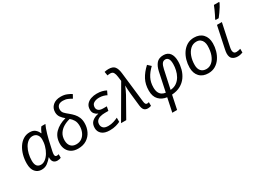

<svg xmlns="http://www.w3.org/2000/svg" viewBox="-47 -1667 3706 2766"><g transform="rotate(-30 1806.5 -283.5)"><path d="M192.9 9.8Q128.9 9.8 88.6 -36.6Q48.3 -83 48.3 -173.8Q48.3 -248 66.9 -314.7Q85.4 -381.3 119.6 -433.3Q153.8 -485.4 201.7 -515.1Q249.5 -544.9 308.1 -544.9Q366.2 -544.9 398.7 -516.6Q431.2 -488.3 446.3 -449.2H451.7Q459.5 -467.3 472.4 -492.9Q485.4 -518.6 500.5 -535.2H566.9Q555.7 -513.7 542.5 -477.5Q529.3 -441.4 516.6 -397.9Q503.9 -354.5 493.7 -310.5L457 -145.5Q453.6 -130.4 451.9 -116.5Q450.2 -102.5 450.2 -93.3Q450.2 -56.2 481.9 -56.2Q497.6 -56.2 514.2 -62V-2.4Q506.3 2 489.5 5.9Q472.7 9.8 456.1 9.8Q412.6 9.8 390.4 -15.9Q368.2 -41.5 370.6 -94.2H367.2Q334.5 -53.2 292.5 -21.7Q250.5 9.8 192.9 9.8ZM220.7 -57.6Q257.8 -57.6 293.5 -84.2Q329.1 -110.8 357.7 -157.2Q386.2 -203.6 401.9 -262.2Q409.7 -291 412.6 -317.4Q415.5 -343.8 415.5 -364.7Q415.5 -415.5 388.9 -446Q362.3 -476.6 316.9 -476.6Q275.4 -476.6 241.2 -451.4Q207 -426.3 182.6 -383.1Q158.2 -339.8 145 -285.6Q131.8 -231.4 131.8 -172.9Q131.8 -57.6 220.7 -57.6Z M800.8 9.8Q736.3 9.8 692.6 -15.9Q648.9 -41.5 626.5 -84.7Q604 -127.9 604 -180.2Q604 -292.5 672.9 -362.1Q741.7 -431.6 858.4 -462.9Q822.8 -490.7 797.1 -526.1Q771.5 -561.5 771.5 -610.8Q771.5 -679.2 820.3 -722.4Q869.1 -765.6 951.7 -765.6Q1008.3 -765.6 1051.5 -748Q1094.7 -730.5 1124.5 -710.4L1091.8 -651.9Q1064.5 -668.5 1029.1 -683.8Q993.7 -699.2 950.7 -699.2Q898.9 -699.2 874 -675.3Q849.1 -651.4 849.1 -611.3Q849.1 -572.8 872.6 -547.4Q896 -522 937 -489.7Q971.7 -461.9 1000.2 -430.2Q1028.8 -398.4 1045.7 -358.2Q1062.5 -317.9 1062.5 -265.1Q1062.5 -190.9 1032.2 -128.2Q1002 -65.4 943.6 -27.8Q885.3 9.8 800.8 9.8ZM809.6 -57.6Q862.8 -57.6 901.1 -85.4Q939.5 -113.3 960 -160.4Q980.5 -207.5 980.5 -264.2Q980.5 -323.7 958 -361.1Q935.5 -398.4 905.3 -422.4Q845.7 -408.2 796.1 -378.7Q746.6 -349.1 716.8 -302.7Q687 -256.3 687 -190.9Q687 -128.4 718.8 -93Q750.5 -57.6 809.6 -57.6Z M1328.1 9.8Q1239.7 9.8 1195.8 -29.1Q1151.9 -67.9 1151.9 -127.4Q1151.9 -198.7 1194.3 -234.6Q1236.8 -270.5 1298.8 -281.2V-284.2Q1267.1 -296.9 1245.6 -323.2Q1224.1 -349.6 1224.1 -391.1Q1224.1 -445.8 1253.2 -479.5Q1282.2 -513.2 1327.6 -528.6Q1373 -543.9 1421.4 -543.9Q1472.2 -543.9 1509 -534.9Q1545.9 -525.9 1578.1 -508.8L1548.3 -445.8Q1527.3 -458 1494.9 -467.3Q1462.4 -476.6 1425.3 -476.6Q1372.6 -476.6 1336.4 -455.3Q1300.3 -434.1 1300.3 -384.8Q1300.3 -354 1324 -333.3Q1347.7 -312.5 1399.9 -312.5H1460L1446.3 -244.1H1389.2Q1345.7 -244.1 1310.3 -234.1Q1274.9 -224.1 1254.2 -201.4Q1233.4 -178.7 1233.4 -140.1Q1233.4 -104.5 1258.3 -80.3Q1283.2 -56.2 1340.8 -56.2Q1387.2 -56.2 1427.7 -69.1Q1468.3 -82 1502.4 -98.6V-29.8Q1476.1 -16.1 1430.9 -3.2Q1385.7 9.8 1328.1 9.8Z M1960.9 9.8Q1920.9 9.8 1899.2 -12.5Q1877.4 -34.7 1870.6 -89.4L1847.7 -297.9Q1844.2 -328.6 1841.8 -366.5Q1839.4 -404.3 1838.9 -440.4Q1825.7 -407.7 1812 -377.7Q1798.3 -347.7 1782.7 -318.8L1602.5 0H1516.1L1822.3 -526.4L1812.5 -600.6Q1807.1 -645.5 1791.7 -671.9Q1776.4 -698.2 1739.7 -698.2Q1726.1 -698.2 1713.6 -697Q1701.2 -695.8 1690.9 -693.4L1680.2 -757.8Q1693.4 -761.2 1711.7 -763.7Q1730 -766.1 1747.1 -766.1Q1819.8 -766.1 1849.4 -729.2Q1878.9 -692.4 1887.7 -616.7L1946.8 -108.4Q1949.7 -83.5 1958 -69.8Q1966.3 -56.2 1982.9 -56.2Q1988.8 -56.2 1997.8 -57.6Q2006.8 -59.1 2014.6 -62V-0.5Q2004.9 3.4 1990 6.6Q1975.1 9.8 1960.9 9.8Z M2230.5 239.3 2278.8 9.3Q2199.7 -0.5 2147.9 -53Q2096.2 -105.5 2096.2 -204.1Q2096.2 -307.6 2137.7 -387Q2179.2 -466.3 2259.8 -540.5L2311.5 -492.2Q2244.6 -428.7 2210.7 -362.1Q2176.8 -295.4 2176.8 -211.9Q2176.8 -158.7 2192.6 -126Q2208.5 -93.3 2235.1 -77.4Q2261.7 -61.5 2293.9 -57.6L2360.4 -371.6Q2377.4 -452.1 2416.3 -498Q2455.1 -543.9 2531.7 -543.9Q2603 -543.9 2638.7 -496.1Q2674.3 -448.2 2674.3 -363.3Q2674.3 -297.4 2657 -232.9Q2639.6 -168.5 2602.1 -115.2Q2564.5 -62 2504.2 -28.1Q2443.8 5.9 2358.4 11.2L2310.5 239.3ZM2374 -57.6Q2435.5 -62.5 2477.5 -92.5Q2519.5 -122.6 2545.2 -167.7Q2570.8 -212.9 2582 -263.9Q2593.3 -314.9 2593.3 -362.3Q2593.3 -424.3 2575 -450.4Q2556.6 -476.6 2526.9 -476.6Q2490.7 -476.6 2471.2 -448.7Q2451.7 -420.9 2439.5 -362.3Z M2968.8 7.8Q2876 7.8 2823.5 -47.6Q2771 -103 2771 -197.8Q2771 -260.7 2788.3 -322Q2805.7 -383.3 2839.8 -433.1Q2874 -482.9 2924.1 -512.7Q2974.1 -542.5 3039.6 -542.5Q3132.8 -542.5 3185.3 -486.8Q3237.8 -431.2 3237.8 -335.9Q3237.8 -273.9 3220.7 -212.9Q3203.6 -151.9 3169.7 -101.8Q3135.7 -51.8 3085.4 -22Q3035.2 7.8 2968.8 7.8ZM2973.6 -59.6Q3024.4 -59.6 3065.4 -94Q3106.4 -128.4 3130.4 -192.6Q3154.3 -256.8 3154.3 -345.2Q3154.3 -377 3143.1 -406.7Q3131.8 -436.5 3106.9 -455.8Q3082 -475.1 3040.5 -475.1Q2983.4 -475.1 2941.4 -437.3Q2899.4 -399.4 2876.5 -335.7Q2853.5 -272 2853.5 -194.3Q2853.5 -130.4 2884.8 -95Q2916 -59.6 2973.6 -59.6Z M3455.6 9.8Q3403.8 9.8 3369.6 -15.9Q3335.4 -41.5 3335.4 -105Q3335.4 -119.6 3338.1 -137.5Q3340.8 -155.3 3345.2 -175.8L3420.9 -535.2H3502.4L3425.8 -173.3Q3422.9 -159.7 3420.4 -144.5Q3418 -129.4 3418 -115.2Q3418 -89.8 3429.7 -73.2Q3441.4 -56.6 3471.2 -56.6Q3487.8 -56.6 3503.9 -60.1Q3520 -63.5 3539.1 -69.3V-6.8Q3526.9 -1.5 3502.2 4.2Q3477.5 9.8 3455.6 9.8ZM3439 -606V-619.1Q3452.6 -644 3469 -677.2Q3485.4 -710.4 3500.7 -744.6Q3516.1 -778.8 3526.4 -806.2H3612.8V-792.5Q3604 -772 3583 -738Q3562 -704.1 3537.1 -668.5Q3512.2 -632.8 3490.2 -606Z"/></g></svg>

Font: Open Sans
Style: Italic
Weight: 400
Italic angle: -12°
Designer: Monotype Design Team
Foundry: Monotype Imaging Inc.
Version: Version 3.000; ttfautohint (v1.8.4)